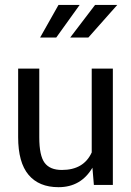

<svg xmlns="http://www.w3.org/2000/svg" viewBox="-20 -755 536 785"><path d="M219.2 10.3Q139.2 10.3 96.7 -40.3Q54.2 -90.8 54.2 -194.3V-474.6H140.6V-193.4Q140.6 -118.7 162.4 -89.4Q184.1 -60.1 232.9 -60.1Q322.3 -60.1 355 -131.8V-474.6H441.4V1H363.8L357.9 -69.3Q311 10.3 219.2 10.3ZM267.1 -601.6 368.7 -734.9H459.5L341.3 -601.6ZM144 -601.6 219.2 -734.9H305.7L210 -601.6Z"/></svg>

Font: Yantramanav
Style: Regular
Weight: 400
Version: Version 1.000;PS 1.0;hotconv 1.0.72;makeotf.lib2.5.5900; ttf